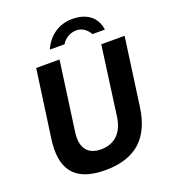

<svg xmlns="http://www.w3.org/2000/svg" viewBox="-169 -1075 1065 1206"><g transform="rotate(-20 364.0 -472.0)"><path d="M728 -742H572L509 -279C493 -168 428 -122 346 -122C265 -122 214 -169 229 -279L293 -742H137L74 -290C49 -105 111 10 327 10C543 10 639 -104 665 -286ZM355 -821C377 -858 415 -878 455 -878C494 -878 525 -852 542 -821H625C612 -914 542 -954 454 -954C367 -954 294 -906 257 -821Z"/></g></svg>

Font: Cheyenne Sans
Style: Bold Italic
Weight: 700
Italic angle: -8.13011°
Designer: The Public Sans project authors (U.S. Web Design System), Libre Franklin designed by Pablo Impallari and Rodrigo Fuenzal
Foundry: The Cheyenne Sans Project Authors
Version: Version 2.007